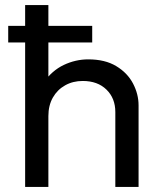

<svg xmlns="http://www.w3.org/2000/svg" viewBox="-20 -740 643 760"><path d="M79.5 0V-720H171.5V-393.5L152.5 -413Q185.5 -460.5 232.2 -482.8Q279 -505 329.5 -505Q396 -505 440.2 -478.2Q484.5 -451.5 506.5 -409.5Q528.5 -367.5 528.5 -323V0H436.5V-296.5Q436.5 -351 401.5 -385.2Q366.5 -419.5 307.5 -419.5Q268.5 -419.5 237.8 -402.2Q207 -385 189.2 -353.8Q171.5 -322.5 171.5 -280.5V0ZM12.5 -572V-637.5H345V-572Z"/></svg>

Font: Geologica Roman Light
Style: Regular
Weight: 300
Designer: Sindre Bremnes, Frode Helland
Foundry: Monokrom Skriftforlag AS
Version: Version 1.010;gftools[0.9.28]